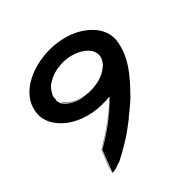

<svg xmlns="http://www.w3.org/2000/svg" viewBox="-161 -753 897 897"><g transform="rotate(-45 287.5 -304.0)"><path d="M458 -564C309 -662 39 -600 35 -434C33 -378 75 -327 123 -298C184 -261 260 -250 330 -258V-257C269 -199 202 -152 128 -108C88 -10 96 -31 85 1C96 -26 118 -81 129 -107C215 -158 275 -204 334 -259C296 -255 273 -257 285 -257C301 -256 319 -258 334 -259C333 -258 296 -222 247 -185C277 -207 301 -227 324 -248C272 -199 205 -148 131 -106L89 2C81 4 108 5 120 -1C121 -2 123 -2 124 -3C145 -12 135 -8 130 -4C139 -8 151 -14 141 -8L149 -12L145 -9C167 -20 189 -32 211 -45C266 -77 286 -95 320 -120L325 -125L327 -127C369 -159 410 -197 407 -197C430 -219 466 -259 489 -293C515 -332 532 -370 539 -416C547 -478 511 -529 458 -564ZM430 -411C425 -398 414 -385 413 -384C391 -364 367 -350 328 -343C268 -332 193 -346 155 -396L154 -397L148 -405C162 -377 191 -359 221 -349C232 -345 243 -342 252 -340C209 -346 166 -365 144 -402V-403C148 -401 143 -407 141 -418C140 -423 142 -419 143 -418C141 -424 142 -425 143 -422V-425L144 -424C142 -438 144 -450 163 -476C163 -477 164 -477 164 -477C167 -481 167 -481 172 -485C174 -487 173 -487 174 -488C182 -494 179 -492 183 -494C192 -501 208 -507 206 -508C321 -559 459 -487 430 -411ZM254 -341C266 -339 275 -339 282 -338C278 -338 266 -339 254 -341Z"/></g></svg>

Font: HIVNotRetro
Style: Regular
Weight: 400
Designer: Feorag
Foundry: Feorag
Version: Version 1.000;PS 001.000;hotconv 1.0.88;makeotf.lib2.5.64775